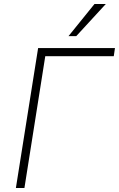

<svg xmlns="http://www.w3.org/2000/svg" viewBox="-20 -947 599 967"><path d="M60 0 172 -705H559L553 -664H208L103 0ZM325 -765 456 -927H513L364 -765Z"/></svg>

Font: Nunito Sans 10pt SemiCondensed ExtraLight
Style: Italic
Weight: 250
Width: 4
Italic angle: -9°
Designer: Vernon Adams
Foundry: Vernon Adams
Version: Version 3.101;gftools[0.9.27]